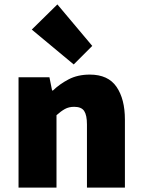

<svg xmlns="http://www.w3.org/2000/svg" viewBox="-20 -850 640 870"><path d="M64 0V-500H204L216 -440H220Q250 -469 291 -490.5Q332 -512 387 -512Q470 -512 508 -456.5Q546 -401 546 -308V0H374V-286Q374 -328 361.5 -347Q349 -366 316 -366Q292 -366 274 -356Q256 -346 236 -328V0ZM314 -558 124 -716 240 -830 398 -642Z"/></svg>

Font: Source Code Pro ExtraLight Black
Style: Regular
Weight: 900
Monospace: yes
Version: Version 1.018;hotconv 1.0.116;makeotfexe 2.5.65601